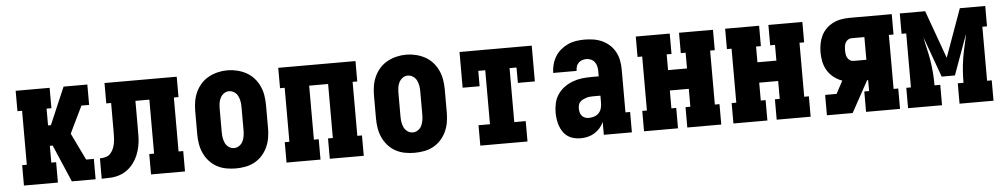

<svg xmlns="http://www.w3.org/2000/svg" viewBox="-35 -801 5570 1070"><g transform="rotate(-5 2750.0 -266.5)"><path d="M65 0V-114H91V-416H65V-530H255V-416H228V-322H244L333 -530H466V-416H423L370 -307L350 -265L423 -114H466V0H333L244 -208H228V-114H255V0Z M500 0V-114Q517 -114 533 -118.5Q549 -123 560 -135.5Q571 -148 577 -163.5Q583 -179 585.5 -195Q588 -211 588.5 -228Q589 -245 589 -261V-262Q589 -262 589 -262Q589 -262 589 -262V-263Q589 -263 589 -263Q589 -263 589 -263V-416H562V-530H966V-416H940V-114H966V0H776V-114H803V-416H725V-264Q725 -238 724.5 -213Q724 -188 719 -163Q714 -138 704.5 -114.5Q695 -91 680 -70.5Q665 -50 644.5 -34.5Q624 -19 600 -11Q576 -3 550.5 -1.5Q525 0 500 0Z M1250 8Q1223 8 1196 3Q1169 -2 1145 -15Q1121 -28 1102.5 -48.5Q1084 -69 1072.5 -94Q1061 -119 1056.5 -146Q1052 -173 1052 -200V-330Q1052 -357 1056.5 -384Q1061 -411 1072.5 -436Q1084 -461 1102.5 -481.5Q1121 -502 1145 -515Q1169 -528 1196 -534.5Q1223 -541 1250 -541Q1277 -541 1304 -534.5Q1331 -528 1355 -515Q1379 -502 1397.5 -481.5Q1416 -461 1427.5 -436Q1439 -411 1443.5 -384Q1448 -357 1448 -330V-200Q1448 -173 1443.5 -146Q1439 -119 1427.5 -94Q1416 -69 1397.5 -48.5Q1379 -28 1355 -15Q1331 -2 1304 3Q1277 8 1250 8ZM1250 -106Q1266 -106 1279.5 -115.5Q1293 -125 1299.5 -139Q1306 -153 1308.5 -168.5Q1311 -184 1311 -200V-330Q1311 -346 1308.5 -361.5Q1306 -377 1299 -391.5Q1292 -406 1278.5 -415Q1265 -424 1249 -424Q1233 -424 1220 -414.5Q1207 -405 1200 -391Q1193 -377 1191 -361.5Q1189 -346 1189 -330V-200Q1189 -184 1191.5 -168.5Q1194 -153 1200.5 -139Q1207 -125 1220.5 -115.5Q1234 -106 1250 -106Z M1534 0V-114H1560V-416H1534V-530H1966V-416H1940V-114H1966V0H1776V-114H1803V-416H1697V-114H1724V0Z M2250 8Q2223 8 2196 3Q2169 -2 2145 -15Q2121 -28 2102.5 -48.5Q2084 -69 2072.5 -94Q2061 -119 2056.5 -146Q2052 -173 2052 -200V-330Q2052 -357 2056.5 -384Q2061 -411 2072.5 -436Q2084 -461 2102.5 -481.5Q2121 -502 2145 -515Q2169 -528 2196 -534.5Q2223 -541 2250 -541Q2277 -541 2304 -534.5Q2331 -528 2355 -515Q2379 -502 2397.5 -481.5Q2416 -461 2427.5 -436Q2439 -411 2443.5 -384Q2448 -357 2448 -330V-200Q2448 -173 2443.5 -146Q2439 -119 2427.5 -94Q2416 -69 2397.5 -48.5Q2379 -28 2355 -15Q2331 -2 2304 3Q2277 8 2250 8ZM2250 -106Q2266 -106 2279.5 -115.5Q2293 -125 2299.5 -139Q2306 -153 2308.5 -168.5Q2311 -184 2311 -200V-330Q2311 -346 2308.5 -361.5Q2306 -377 2299 -391.5Q2292 -406 2278.5 -415Q2265 -424 2249 -424Q2233 -424 2220 -414.5Q2207 -405 2200 -391Q2193 -377 2191 -361.5Q2189 -346 2189 -330V-200Q2189 -184 2191.5 -168.5Q2194 -153 2200.5 -139Q2207 -125 2220.5 -115.5Q2234 -106 2250 -106Z M2618 0V-114H2682V-416H2643V-330H2548V-530H2952V-330H2857V-416H2818V-114H2882V0Z M3179 8Q3161 8 3142 3.5Q3123 -1 3107.5 -11.5Q3092 -22 3081 -38Q3070 -54 3064 -71.5Q3058 -89 3055 -108Q3052 -127 3052 -146Q3052 -173 3058 -199.5Q3064 -226 3079 -248Q3094 -270 3116 -286Q3138 -302 3163.5 -311.5Q3189 -321 3215.5 -324Q3242 -327 3269 -327H3309V-356Q3309 -370 3306 -383Q3303 -396 3295 -407Q3287 -418 3274.5 -423.5Q3262 -429 3248 -429Q3236 -429 3224.5 -425Q3213 -421 3204.5 -412.5Q3196 -404 3192.5 -392Q3189 -380 3189 -368H3058Q3058 -392 3064.5 -415.5Q3071 -439 3083.5 -459.5Q3096 -480 3114.5 -495.5Q3133 -511 3155 -521Q3177 -531 3200.5 -534.5Q3224 -538 3248 -538Q3273 -538 3298 -534Q3323 -530 3346 -519.5Q3369 -509 3387.5 -492Q3406 -475 3418 -453Q3430 -431 3435 -406Q3440 -381 3440 -356V-114H3466V0H3309V-72Q3301 -54 3287.5 -38.5Q3274 -23 3257 -12.5Q3240 -2 3220 3Q3200 8 3179 8ZM3234 -101Q3249 -101 3264.5 -106Q3280 -111 3290.5 -122.5Q3301 -134 3305 -149Q3309 -164 3309 -180V-219H3269Q3259 -219 3249 -218Q3239 -217 3229.5 -214Q3220 -211 3211 -206.5Q3202 -202 3195 -195Q3188 -188 3185.5 -178Q3183 -168 3183 -158Q3183 -147 3185.5 -136.5Q3188 -126 3195 -117.5Q3202 -109 3212.5 -105Q3223 -101 3234 -101Z M3534 0V-114H3560V-416H3534V-530H3724V-416H3697V-328H3803V-416H3776V-530H3966V-416H3940V-114H3966V0H3776V-114H3803V-214H3697V-114H3724V0Z M4034 0V-114H4060V-416H4034V-530H4224V-416H4197V-328H4303V-416H4276V-530H4466V-416H4440V-114H4466V0H4276V-114H4303V-214H4197V-114H4224V0Z M4557 0V-114H4621L4659 -185Q4634 -194 4612.5 -210.5Q4591 -227 4577 -250Q4563 -273 4557.5 -299.5Q4552 -326 4552 -352Q4552 -376 4556.5 -400Q4561 -424 4571.5 -445.5Q4582 -467 4599.5 -484Q4617 -501 4638.5 -511.5Q4660 -522 4683.5 -526Q4707 -530 4731 -530H4966V-416H4940V-114H4966V0H4776V-114H4803V-175H4797L4701 0ZM4731 -289H4803V-416H4731Q4720 -416 4711 -410Q4702 -404 4697 -394.5Q4692 -385 4690.5 -374Q4689 -363 4689 -352Q4689 -342 4690.5 -331Q4692 -320 4697 -310.5Q4702 -301 4711 -295Q4720 -289 4731 -289Z M5011 0V-114H5037V-416H5011V-530H5153L5250 -261L5347 -530H5489V-416H5463V-114H5489V0H5299V-114H5331Q5331 -148 5333.5 -182.5Q5336 -217 5341.5 -251Q5347 -285 5355 -318.5Q5363 -352 5369 -385L5287 -159H5213L5131 -385Q5137 -352 5145 -318.5Q5153 -285 5158.5 -251Q5164 -217 5166.5 -182.5Q5169 -148 5169 -114H5201V0Z"/></g></svg>

Font: Iosevka Slab Heavy
Style: Regular
Weight: 900
Monospace: yes
Designer: Belleve Invis
Foundry: Belleve Invis
Version: Version 11.1.0; ttfautohint (v1.8.3)